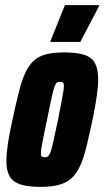

<svg xmlns="http://www.w3.org/2000/svg" viewBox="-20 -723 408 751"><path d="M138 8Q89 8 60 -1.5Q31 -11 18 -33Q5 -55 5 -93Q5 -122 11 -162Q17 -202 29 -255Q42 -317 53.5 -362Q65 -407 78.5 -437Q92 -467 111.5 -485Q131 -503 160 -510.5Q189 -518 231 -518Q280 -518 309.5 -508.5Q339 -499 351.5 -476Q364 -453 364 -413Q364 -385 358.5 -346.5Q353 -308 342 -255Q329 -194 318 -149Q307 -104 293 -73.5Q279 -43 259.5 -25.5Q240 -8 210.5 0Q181 8 138 8ZM154 -108Q160 -108 164.5 -109.5Q169 -111 173 -118Q177 -125 181.5 -141Q186 -157 192 -184.5Q198 -212 207 -255Q218 -313 224 -343.5Q230 -374 230 -387Q230 -395 228 -398Q226 -401 223 -402Q220 -403 215 -403Q207 -403 202.5 -400Q198 -397 193 -383.5Q188 -370 181.5 -339.5Q175 -309 164 -255Q152 -197 146 -167Q140 -137 140 -124Q140 -116 141.5 -113Q143 -110 146.5 -109Q150 -108 154 -108ZM177 -559 178 -564 234 -703H368L367 -698L294 -559Z"/></svg>

Font: Saira ExtraCondensed Black
Style: Italic
Weight: 900
Width: 2
Italic angle: -12°
Designer: Hector Gatti with collaboration of the Omnibus-Type team
Foundry: Omnibus-Type
Version: Version 1.101